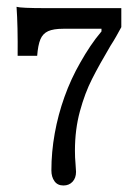

<svg xmlns="http://www.w3.org/2000/svg" viewBox="-20 -439 414 578"><path d="M134.7 74.2Q134.7 18.5 144.8 -37.5Q154.8 -93.5 174.2 -147.6Q193.5 -201.6 221.8 -250.8Q236.3 -276.6 252 -300Q267.7 -323.4 285.5 -344.4V-352.4H170.2Q141.1 -352.4 125 -345.2Q108.9 -337.9 101.6 -320.6Q94.4 -303.2 91.9 -271H33.1Q33.9 -361.3 29.8 -418.5Q42.7 -414.5 117.7 -414.5H345.2V-357.3Q337.9 -343.5 329.8 -329.4Q321.8 -315.3 312.9 -301.6Q279 -244.4 257.3 -201.6Q235.5 -158.9 220.6 -104Q205.6 -49.2 205.6 14.5Q205.6 25 206 34.7Q206.5 44.4 207.3 53.2Q208.1 66.1 208.9 78.2Q208.9 96.8 198.4 108.1Q187.9 119.4 171 119.4Q153.2 119.4 144 106.5Q134.7 93.5 134.7 74.2Z"/></svg>

Font: Playfair Micro SmCond SmLight
Style: Regular
Weight: 360
Width: 4
Designer: Claus Eggers Sørensen
Foundry: Claus Eggers Sørensen
Version: Version 2.100;Glyphs 3.2 (3219)